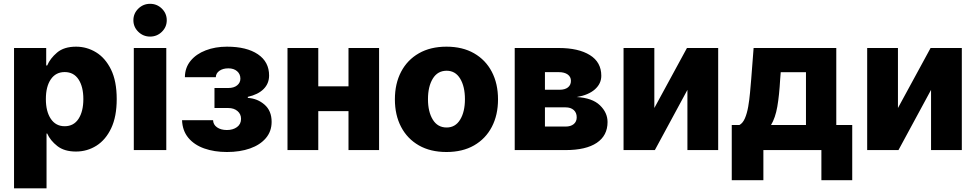

<svg xmlns="http://www.w3.org/2000/svg" viewBox="-20 -802 5215 1026"><path d="M55 204.5V-545.5H226.9V-452.1H232.2Q247.9 -489.7 285 -521.1Q322.1 -552.6 386.7 -552.6Q443.9 -552.6 493.3 -522.5Q542.6 -492.5 573.2 -430.6Q603.7 -368.6 603.7 -272.4Q603.7 -179.3 574.4 -117.2Q545.1 -55 495.6 -23.6Q446 7.8 385.7 7.8Q323.9 7.8 286.4 -21.5Q248.9 -50.8 232.2 -88.4H228.7V204.5ZM225.1 -272.7Q225.1 -206.3 251.6 -166.9Q278.1 -127.5 325.6 -127.5Q373.9 -127.5 399.7 -167.1Q425.4 -206.7 425.4 -272.7Q425.4 -338.4 399.7 -377.7Q373.9 -416.9 325.6 -416.9Q278.1 -416.9 251.6 -378.2Q225.1 -339.5 225.1 -272.7Z M695 0V-545.5H868.6V0ZM782 -606.5Q745.4 -606.5 719.1 -632.1Q692.8 -657.7 692.8 -693.9Q692.8 -730.1 719.1 -755.9Q745.4 -781.6 782 -781.6Q818.9 -781.6 845 -755.9Q871.1 -730.1 871.1 -693.9Q871.1 -657.7 845 -632.1Q818.9 -606.5 782 -606.5Z M952.8 -159.8H1118.6Q1119.3 -136 1139.7 -121.6Q1160.2 -107.2 1192.5 -107.2Q1225.1 -107.2 1246.6 -123Q1268.1 -138.8 1268.1 -166.9Q1268.1 -192.5 1249.1 -208.6Q1230.1 -224.8 1199.6 -224.8H1126.1V-331.7H1199.6Q1229.8 -331.7 1247.2 -345.9Q1264.6 -360.1 1264.6 -381.7Q1264.6 -406.2 1247 -421.5Q1229.4 -436.8 1200.3 -436.8Q1171.2 -436.8 1152.5 -423.7Q1133.9 -410.5 1133.2 -389.6H968Q968.4 -440.3 998.4 -476.9Q1028.4 -513.5 1079.4 -533Q1130.3 -552.6 1192.8 -552.6Q1297.9 -552.6 1358 -512.1Q1418 -471.6 1418 -398.4Q1418 -355.8 1388.7 -326.3Q1359.4 -296.9 1304.3 -284.4V-278.8Q1355.5 -275.9 1393.5 -242.9Q1431.5 -209.9 1431.5 -150.9Q1431.5 -100.1 1400.7 -63.9Q1370 -27.7 1316.2 -8.7Q1262.4 10.3 1192.8 10.3Q1125 10.3 1071.4 -8.7Q1017.8 -27.7 986.3 -65.7Q954.9 -103.7 952.8 -159.8Z M1680.8 -545.5V-340.6H1842.3V-545.5H2005.7V0H1842.3V-208.1H1680.8V0H1516.3V-545.5Z M2365.8 10.3Q2280.2 10.3 2218.4 -25Q2156.6 -60.4 2123.4 -123.8Q2090.2 -187.1 2090.2 -271Q2090.2 -355.1 2123.4 -418.5Q2156.6 -481.9 2218.4 -517.2Q2280.2 -552.6 2365.8 -552.6Q2451.7 -552.6 2513.3 -517.2Q2574.9 -481.9 2608.1 -418.5Q2641.3 -355.1 2641.3 -271Q2641.3 -187.1 2608.1 -123.8Q2574.9 -60.4 2513.3 -25Q2451.7 10.3 2365.8 10.3ZM2366.8 -120.7Q2413.4 -120.7 2438.9 -162.6Q2464.5 -204.5 2464.5 -272Q2464.5 -339.8 2438.9 -381.9Q2413.4 -424 2366.8 -424Q2318.5 -424 2292.8 -381.9Q2267 -339.8 2267 -272Q2267 -204.5 2292.8 -162.6Q2318.5 -120.7 2366.8 -120.7Z M2730.5 0V-545.5H2965.9Q3071.4 -545.5 3132.3 -507.6Q3193.2 -469.8 3193.2 -397Q3193.2 -354.8 3158.9 -324.4Q3124.6 -294 3061.8 -283.4Q3144.9 -278.8 3185.7 -239.5Q3226.6 -200.3 3226.6 -149.9Q3226.6 -77.4 3168.9 -38.7Q3111.2 0 3002.5 0ZM2892 -125.7H3002.5Q3029.8 -125.7 3045.8 -138.8Q3061.8 -152 3061.8 -175.1Q3061.8 -199.9 3045.8 -214.1Q3029.8 -228.3 3002.5 -228.3H2892ZM2892 -322.4H2970.5Q2998.9 -322.4 3014.9 -335Q3030.9 -347.7 3030.9 -370Q3030.9 -391.7 3013.5 -404.1Q2996.1 -416.5 2965.9 -416.5H2892Z M3476.6 -224.8 3650.9 -545.5H3817.8V0H3653.4V-321.7L3479.4 0H3312.1V-545.5H3476.6Z M3890.3 160.9V-133.9H3931.1Q3949.2 -143.5 3960.6 -169.7Q3971.9 -196 3978.2 -231.7Q3984.4 -267.4 3987.9 -306.3Q3991.5 -345.2 3994.3 -379.6L4007.1 -545.5H4448.9V-133.9H4534.1V160.9H4369.3V0H4059.3V160.9ZM4100.1 -133.9H4286.9V-416.2H4152L4149.1 -379.6Q4144.2 -291.9 4133.7 -231.9Q4123.2 -171.9 4100.1 -133.9Z M4778.4 -224.8 4952.8 -545.5H5119.7V0H4955.3V-321.7L4781.2 0H4614V-545.5H4778.4Z"/></svg>

Font: Inter UI Extra Bold
Style: Regular
Weight: 800
Designer: Rasmus Andersson
Foundry: rsms
Version: 3.2;8d6f07862